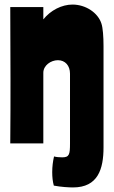

<svg xmlns="http://www.w3.org/2000/svg" viewBox="-20 -629 498 842"><path d="M25 -598C25 -501 26 -333 26 -283C26 -198 26 -88 25 0H170V-310C170 -342 203 -365 234 -365C266 -365 287 -341 287 -306V0C287 48 284 61 253 61C244 61 225 60 217 57C212 78 209 102 209 126C209 147 211 167 216 185C247 191 283 193 300 193C410 193 434 112 434 17V-427C434 -468 431 -507 425 -525C410 -573 356 -609 298 -609C251 -609 202 -584 170 -544V-598Z"/></svg>

Font: Ranchers
Style: Regular
Weight: 400
Designer: Pablo Impallari, Brenda Gallo
Foundry: Pablo Impallari, Brenda Gallo
Version: Version 1.000